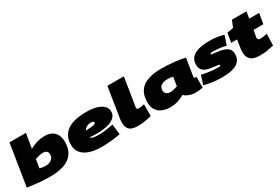

<svg xmlns="http://www.w3.org/2000/svg" viewBox="76 -1802 4187 2874"><g transform="rotate(-30 2169.5 -365.0)"><path d="M417 -740 375 -489Q443 -526 505 -543Q567 -560 632 -560Q709 -560 758.5 -531Q808 -502 832 -451.5Q856 -401 856 -336Q856 -236 822 -169.5Q788 -103 726 -63.5Q664 -24 581 -7Q498 10 400 10Q291 10 190 -1.5Q89 -13 18 -23L132 -740ZM488 -355Q454 -355 417.5 -346Q381 -337 350 -327L327 -179Q350 -172 377.5 -168Q405 -164 433 -164Q468 -164 499.5 -177Q531 -190 550.5 -216Q570 -242 570 -280Q570 -321 546.5 -338Q523 -355 488 -355Z M1621 -21Q1544 -6 1462.5 2Q1381 10 1295 10Q1114 10 1012 -56.5Q910 -123 910 -250Q910 -398 1019.5 -479Q1129 -560 1356 -560Q1456 -560 1529 -538.5Q1602 -517 1642.5 -477Q1683 -437 1683 -379Q1683 -297 1597 -249.5Q1511 -202 1345 -199Q1301 -198 1267.5 -200.5Q1234 -203 1208 -206Q1221 -185 1256 -177Q1291 -169 1359 -169Q1379 -169 1416 -172Q1453 -175 1501 -182Q1549 -189 1601 -200ZM1332 -388Q1292 -388 1260 -370Q1228 -352 1211 -321Q1218 -321 1225 -321.5Q1232 -322 1240 -322Q1310 -324 1347.5 -332.5Q1385 -341 1385 -360Q1385 -388 1332 -388Z M1825 -740H2109L2033 -262Q2032 -255 2031.5 -250Q2031 -245 2031 -241Q2031 -225 2041 -219Q2051 -213 2069 -213Q2088 -213 2108.5 -216.5Q2129 -220 2161 -227V-25Q2105 -9 2044.5 0.5Q1984 10 1921 10Q1828 10 1782.5 -27Q1737 -64 1737 -153Q1737 -173 1739.5 -196Q1742 -219 1746 -244Z M2918 10Q2885 10 2848 1Q2811 -8 2779.5 -24Q2748 -40 2729 -60Q2678 -29 2616 -9.5Q2554 10 2484 10Q2411 10 2350.5 -14Q2290 -38 2254.5 -90Q2219 -142 2219 -226Q2219 -346 2270 -419.5Q2321 -493 2416.5 -526.5Q2512 -560 2645 -560Q2702 -560 2762.5 -556.5Q2823 -553 2879 -547Q2935 -541 2981 -533Q3027 -525 3055 -517Q3040 -427 3031 -368.5Q3022 -310 3016.5 -276.5Q3011 -243 3009 -228Q3007 -213 3007 -208Q3007 -200 3011 -194.5Q3015 -189 3026 -189Q3035 -189 3047 -191V-4Q3025 1 2988 5.5Q2951 10 2918 10ZM2722 -214 2746 -365Q2724 -372 2699.5 -374.5Q2675 -377 2650 -377Q2583 -377 2543 -349.5Q2503 -322 2503 -268Q2503 -227 2530 -206.5Q2557 -186 2594 -186Q2626 -186 2660 -195Q2694 -204 2722 -214Z M3071 -29 3121 -185Q3158 -174 3207.5 -165.5Q3257 -157 3307 -152.5Q3357 -148 3392 -148Q3414 -148 3428 -152Q3442 -156 3442 -163Q3442 -175 3419.5 -179.5Q3397 -184 3361.5 -187Q3326 -190 3286.5 -196.5Q3247 -203 3211.5 -219Q3176 -235 3153.5 -265.5Q3131 -296 3131 -347Q3131 -410 3159 -451.5Q3187 -493 3235.5 -516.5Q3284 -540 3346.5 -550Q3409 -560 3479 -560Q3557 -560 3614 -550.5Q3671 -541 3726 -526L3672 -366Q3642 -376 3600.5 -382.5Q3559 -389 3518 -392.5Q3477 -396 3447 -396Q3400 -396 3400 -377Q3400 -369 3423 -366Q3446 -363 3482 -360Q3518 -357 3559 -349Q3600 -341 3636 -325Q3672 -309 3695 -279.5Q3718 -250 3718 -202Q3718 -143 3696.5 -104.5Q3675 -66 3638.5 -43Q3602 -20 3556.5 -8.5Q3511 3 3463.5 6.5Q3416 10 3372 10Q3290 10 3217 -0.5Q3144 -11 3071 -29Z M4281 -222 4274 -22Q4209 -8 4154 1Q4099 10 4034 10Q3971 10 3924.5 -6Q3878 -22 3852.5 -61Q3827 -100 3827 -167Q3827 -185 3828.5 -205Q3830 -225 3834 -247L3853 -371H3751L3779 -530L3887 -550L3934 -665H4185L4166 -550H4338L4307 -371H4138L4118 -256Q4117 -252 4117 -248Q4117 -244 4117 -240Q4117 -205 4165 -205Q4186 -205 4212 -210Q4238 -215 4281 -222Z"/></g></svg>

Font: Georama ExtraExtended Black
Style: Italic
Weight: 900
Width: 8
Italic angle: -9°
Designer: Jean-Baptiste Levee
Foundry: Production Type
Version: Version 1.000